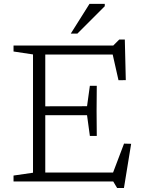

<svg xmlns="http://www.w3.org/2000/svg" viewBox="-20 -932 738 986"><path d="M477 -491.5 476 -362.5 477 -234H441.5L427 -340.5H185V-386L427 -386.5L441.5 -491.5ZM626 -520.5 588.5 -520 552.5 -679.5 581 -652H168V-698H561.5L592.5 -729H621ZM552.5 -24.5 617 -194.5 653.5 -193.5 616.5 33.5H581.5L561.5 0H168V-46H584.5ZM49.5 0V-30.5L149.5 -45V-652.5L49.5 -667.5V-698H212.5V0ZM343.5 -759.5 439.5 -912H518V-900L377.5 -759.5Z"/></svg>

Font: Newsreader 9pt Light
Style: Regular
Weight: 300
Designer: Hugues Gentile
Foundry: Production Type
Version: Version 1.003